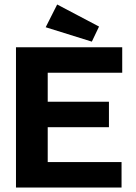

<svg xmlns="http://www.w3.org/2000/svg" viewBox="-20 -833 603 853"><path d="M388 -648 420 -715 234 -813 183 -712ZM51 0H520V-113H192V-268H464V-381H192V-510H523V-623H51Z"/></svg>

Font: Inconsolata SemiExpanded Black
Style: Regular
Weight: 900
Width: 6
Monospace: yes
Designer: Raph Levien, Cyreal, Brenton Simpson
Foundry: Raph Levien, Cyreal, Google
Version: Version 3.100